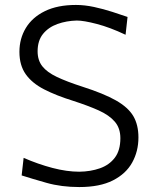

<svg xmlns="http://www.w3.org/2000/svg" viewBox="-20 -746 622 776"><path d="M300.5 10Q228 10 168 -7Q108 -24 67.5 -37L75.5 -108Q134 -82.5 192.2 -67.2Q250.5 -52 300 -52Q346 -52.5 383.8 -65.8Q421.5 -79 444 -108.5Q466.5 -138 466.5 -187.5Q466.5 -228 444 -254.2Q421.5 -280.5 378.8 -299.8Q336 -319 275.5 -338.5Q206.5 -360 158 -385Q109.5 -410 84 -446Q58.5 -482 58.5 -536.5Q58.5 -590 84.5 -633Q110.5 -676 161.5 -701Q212.5 -726 287 -726Q322 -726 360.2 -717.8Q398.5 -709.5 434 -698Q469.5 -686.5 495.5 -677.5L487.5 -605.5Q424 -635.5 371.2 -649.2Q318.5 -663 290.5 -663Q248.5 -662 212.2 -649Q176 -636 154 -609Q132 -582 132 -538.5Q132 -502.5 151 -478.2Q170 -454 210 -435Q250 -416 313.5 -395.5Q399.5 -368 448.8 -340Q498 -312 518.8 -276.8Q539.5 -241.5 539.5 -190.5Q539.5 -134.5 514.2 -89Q489 -43.5 436.2 -16.8Q383.5 10 300.5 10Z"/></svg>

Font: Commissioner Flair Light
Style: Regular
Weight: 300
Designer: Kostas Bartsokas
Foundry: Kostas Bartsokas
Version: Version 1.000; ttfautohint (v1.8.3)